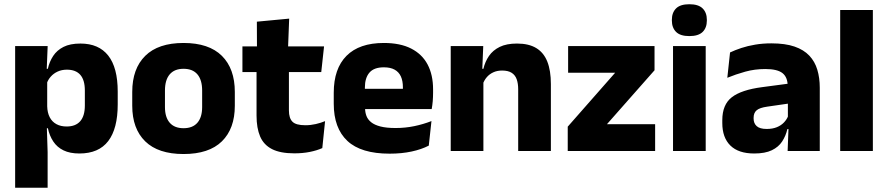

<svg xmlns="http://www.w3.org/2000/svg" viewBox="-20 -707 4158 899"><path d="M351.7 11.7Q307.5 11.7 277.5 -2.9Q247.4 -17.5 229.7 -44.2Q211.9 -70.8 204.3 -106.4H164.8L201 -209.4Q201.8 -179.2 212.8 -158Q223.7 -136.9 244 -125.8Q264.2 -114.7 292.2 -114.7Q334 -114.7 355.7 -139.5Q377.3 -164.2 377.3 -213.1V-283.2Q377.3 -332.2 356.1 -356.5Q334.9 -380.8 292.9 -380.8Q269.3 -380.8 250.1 -372Q230.9 -363.2 217.7 -348.2Q204.4 -333.3 198.5 -314.5L163.3 -385H204Q211.4 -418.1 228.9 -444.9Q246.4 -471.7 277.4 -487.4Q308.4 -503.1 356.7 -503.1Q442.5 -503.1 486.8 -446.7Q531.2 -390.3 531.2 -278.2V-218.1Q531.2 -104.7 486.8 -46.5Q442.3 11.7 351.7 11.7ZM50.9 172V-491.4H203.2L197.8 -358.8L201 -341.7V-152.7L198.8 -126.4L203 5.2V172Z M839.4 14.2Q720.7 14.2 659.9 -45.2Q599.2 -104.6 599.2 -211.9V-276.5Q599.2 -385.4 660.1 -445.6Q721 -505.8 839.4 -505.8Q958.2 -505.8 1018.9 -445.6Q1079.5 -385.4 1079.5 -276.5V-211.9Q1079.5 -104.6 1019 -45.2Q958.6 14.2 839.4 14.2ZM839.4 -106.7Q882.2 -106.7 904.3 -132.3Q926.5 -157.9 926.5 -205.5V-283.2Q926.5 -332.8 904.3 -358.9Q882.2 -384.9 839.4 -384.9Q797 -384.9 774.7 -358.9Q752.4 -332.8 752.4 -283.2V-205.5Q752.4 -157.9 774.7 -132.3Q797 -106.7 839.4 -106.7Z M1358 11Q1292.5 11 1253.7 -8.8Q1214.9 -28.6 1198 -68Q1181.2 -107.4 1181.2 -165.5V-440.1H1332.8V-189.9Q1332.8 -153.9 1349.2 -137.3Q1365.5 -120.6 1409.8 -120.6Q1434.6 -120.6 1458.5 -126.1Q1482.4 -131.6 1502.1 -139.8L1489.1 -13.6Q1463.7 -2.3 1430.4 4.4Q1397.2 11 1358 11ZM1115.1 -369.5V-489.6H1497.3L1484.2 -369.5ZM1183.2 -478.7 1182.7 -605.5 1334 -619.8 1328.6 -478.7Z M1804.5 12.5Q1670.4 12.5 1606.6 -47.2Q1542.7 -107 1542.7 -221.4V-272.5Q1542.7 -385.7 1602.6 -445.8Q1662.4 -505.8 1777.2 -505.8Q1854 -505.8 1905.1 -479.7Q1956.3 -453.6 1982.1 -405.1Q2007.8 -356.5 2007.8 -288.5V-272.1Q2007.8 -253 2006.2 -233.3Q2004.5 -213.5 2001.3 -196.4H1863.6Q1865.3 -225.6 1865.9 -251.4Q1866.5 -277.2 1866.5 -297.9Q1866.5 -328.3 1857 -349.2Q1847.4 -370 1827.7 -380.9Q1808 -391.8 1777.2 -391.8Q1731.2 -391.8 1709.9 -367.1Q1688.5 -342.4 1688.5 -296.9V-252L1689.4 -235.3V-200.5Q1689.4 -181.3 1695.7 -164.4Q1702 -147.5 1717.8 -134.7Q1733.7 -121.9 1761.4 -114.8Q1789.2 -107.6 1832.1 -107.6Q1877.4 -107.6 1919.5 -116.3Q1961.6 -125 2000.2 -140.1L1987.7 -25.2Q1953.7 -7.5 1907.1 2.5Q1860.6 12.5 1804.5 12.5ZM1623.7 -196.4V-291.2H1970.5V-196.4Z M2406.3 0V-288.8Q2406.3 -315.9 2399.4 -335.6Q2392.4 -355.4 2375.9 -366Q2359.4 -376.7 2331 -376.7Q2307.4 -376.7 2289.4 -368.2Q2271.4 -359.8 2259.3 -345.6Q2247.2 -331.4 2240.9 -313.5L2217.3 -385H2243.5Q2251.3 -418.5 2269.6 -445.1Q2287.9 -471.7 2319.8 -487.4Q2351.8 -503.1 2400.9 -503.1Q2455.9 -503.1 2490.9 -481.9Q2525.9 -460.7 2542.6 -418.7Q2559.4 -376.6 2559.4 -313.3V0ZM2090.4 0V-491.4H2242.7L2237.6 -368.6L2243.4 -354.2V0Z M3047.5 -125.6V0H2638.3V-113.9L2860.3 -366.4H2640.1V-491.4H3044.7V-378L2822 -125.6Z M3131.3 0V-491.4H3284.3V0ZM3207.8 -538Q3165.2 -538 3145.6 -557.6Q3125.9 -577.3 3125.9 -610.9V-614.3Q3125.9 -648 3145.6 -667.6Q3165.2 -687.2 3207.8 -687.2Q3250.1 -687.2 3269.9 -667.6Q3289.7 -648 3289.7 -614.3V-610.9Q3289.7 -576.8 3269.9 -557.4Q3250.1 -538 3207.8 -538Z M3667.9 0 3672.6 -123 3669.1 -130.7V-284L3668.2 -303.9Q3668.2 -345.1 3644 -364.5Q3619.8 -383.8 3563.3 -383.8Q3513.8 -383.8 3469.3 -371.4Q3424.8 -359 3385.5 -342.8L3398.3 -461.4Q3421.8 -472.5 3451.2 -482.3Q3480.7 -492.1 3516.1 -498Q3551.4 -504 3591.9 -504Q3656.5 -504 3700.1 -489Q3743.6 -474 3769.5 -446.4Q3795.5 -418.8 3806.9 -380.6Q3818.4 -342.5 3818.4 -296.4V0ZM3511.5 11.7Q3437.9 11.7 3400 -25.4Q3362 -62.6 3362 -131V-144.3Q3362 -217.1 3406.6 -251.7Q3451.3 -286.3 3548.8 -299L3680.8 -316.5L3689.8 -224.6L3572.8 -207.7Q3537.3 -202.8 3523 -190.8Q3508.6 -178.8 3508.6 -155.4V-151.8Q3508.6 -129.5 3523.1 -116.4Q3537.6 -103.2 3569.6 -103.2Q3597.5 -103.2 3617.6 -111.5Q3637.8 -119.8 3650.9 -133.8Q3664.1 -147.7 3670.6 -164.4L3692.1 -102.7H3666.8Q3659.1 -70.3 3642.2 -44.5Q3625.3 -18.6 3593.9 -3.5Q3562.6 11.7 3511.5 11.7Z M3914 0V-660.3H4067V0Z"/></svg>

Font: Anek Gurmukhi Medium
Style: Regular
Weight: 500
Designer: Sarang Kulkarni (Gurmukhi), Yesha Goshar (Latin)
Foundry: Ek Type
Version: Version 1.003